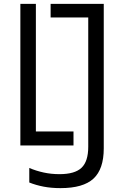

<svg xmlns="http://www.w3.org/2000/svg" viewBox="-20 -750 640 990"><path d="M85 0V-730H165V-72H359V0ZM292 220Q245 220 205.5 212.5Q166 205 131 191V116Q166 131 205 139.5Q244 148 287 148Q366 148 400.5 115Q435 82 435 7V-660H241V-730H515V15Q515 122 462 171Q409 220 292 220Z"/></svg>

Font: M PLUS Code Latin Expanded
Style: Regular
Weight: 400
Width: 7
Designer: Coji Morishita
Foundry: UNDERFOREST DESIGN
Version: Version 1.002; ttfautohint (v1.8.3)